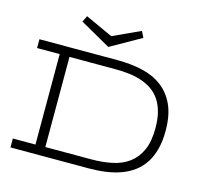

<svg xmlns="http://www.w3.org/2000/svg" viewBox="-121 -1014 1220 1150"><g transform="rotate(15 488.5 -439.0)"><path d="M40 -670.9H524.9Q607.4 -670.9 678.2 -654.8Q749 -638.7 801 -599.9Q853 -561 882.6 -496.6Q912.1 -432.1 912.1 -335.9Q912.1 -271.5 898.7 -221.4Q885.3 -171.4 860.8 -134.3Q836.4 -97.2 801.5 -71.3Q766.6 -45.4 723.9 -29.8Q681.2 -14.2 631.1 -7.1Q581.1 0 525.9 0H40V-55.2H180.2V-616.2H40ZM849.1 -335.9Q849.1 -390.6 838.4 -432.6Q827.6 -474.6 807.6 -505.6Q787.6 -536.6 758.8 -557.6Q730 -578.6 693.8 -591.6Q657.7 -604.5 615.2 -609.9Q572.8 -615.2 524.9 -615.2H241.2V-56.2H524.9Q596.7 -56.2 656.2 -69.1Q715.8 -82 758.5 -114Q801.3 -146 825.2 -200Q849.1 -253.9 849.1 -335.9ZM639.2 -839.8 450.2 -732.9 261.2 -839.8 280.3 -877.9 450.2 -799.8 620.1 -877.9Z"/></g></svg>

Font: Stint Ultra Expanded
Style: Regular
Weight: 400
Width: 7
Designer: Astigmatic (AOETI)
Foundry: Astigmatic (AOETI)
Version: Version 1.000